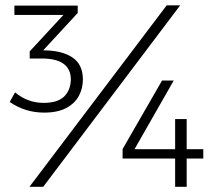

<svg xmlns="http://www.w3.org/2000/svg" viewBox="-20 -720 816 740"><path d="M150 -286Q77 -286 17.5 -327L38 -364Q86.5 -323.5 148 -323.5Q202 -323.5 227 -347.8Q252 -372 253 -413.5Q253 -492 147 -494.5H94.5V-522L224.5 -662.5H35.5V-698.5H279.5V-670L146.5 -526Q217.5 -526 258.5 -499Q299.5 -472 299.5 -413.5Q299.5 -379.5 284 -350.5Q268.5 -321.5 235.5 -303.8Q202.5 -286 150 -286ZM146.5 0H93.5L622.5 -699.5H674.5ZM699.5 0H655V-109H452.5V-145.5L604.5 -409.5H649.5L498.5 -145H655V-261H699.5V-145H763.5V-109H699.5Z"/></svg>

Font: Argentum Novus Light
Style: Regular
Weight: 300
Designer: Julieta Ulanovsky (font) & Cristiano Sobral (main changes)
Foundry: Julieta Ulanovsky (font) & Cristiano Sobral (main changes)
Version: Version 3.00;November 27, 2020;FontCreator 13.0.0.2655 64-bi